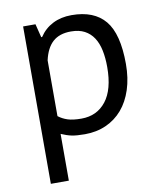

<svg xmlns="http://www.w3.org/2000/svg" viewBox="-81 -577 703 841"><g transform="rotate(-10 270.5 -156.0)"><path d="M77 -500H132L147 -440H151Q174 -475 210.5 -493.5Q247 -512 294 -512Q394 -512 443 -453Q492 -394 492 -260Q492 -197 475.5 -146.5Q459 -96 429 -61Q399 -26 356.5 -7Q314 12 262 12Q225 12 203.5 7.5Q182 3 157 -8V200H77ZM279 -442Q228 -442 198.5 -415.5Q169 -389 157 -335V-87Q175 -73 198 -65.5Q221 -58 259 -58Q328 -58 368.5 -109.5Q409 -161 409 -261Q409 -302 402 -335.5Q395 -369 379.5 -392.5Q364 -416 339.5 -429Q315 -442 279 -442Z"/></g></svg>

Font: PT Sans
Style: Regular
Weight: 400
Designer: A.Korolkova, O.Umpeleva, V.Yefimov
Foundry: ParaType Ltd
Version: Version 2.003